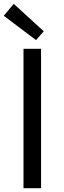

<svg xmlns="http://www.w3.org/2000/svg" viewBox="-23 -990 336 1010"><path d="M100.6 0V-733.4H193V0ZM166.7 -779 -3.2 -907.1 49.3 -969.7 207.2 -825.4Z"/></svg>

Font: Noto Sans TC Thin
Style: Regular
Weight: 100
Designer: Ryoko NISHIZUKA 西塚涼子 (kana, bopomofo & ideographs); Paul D. Hunt (Latin, Greek & Cyrillic); Sandoll Communications 산돌커뮤니
Foundry: Adobe
Version: Version 2.004-H2;hotconv 1.0.118;makeotfexe 2.5.65603